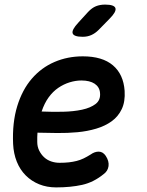

<svg xmlns="http://www.w3.org/2000/svg" viewBox="-20 -805 640 835"><path d="M440 -127Q455 -104 452 -82.5Q449 -61 431 -48Q387 -12 337 -1Q287 10 224 10Q184 10 150.5 -3.5Q117 -17 92 -42Q67 -67 53 -102Q39 -137 37 -179Q33 -272 55 -343.5Q77 -415 118.5 -463Q160 -511 217 -535.5Q274 -560 340 -560Q425 -560 471 -521Q517 -482 522 -410Q525 -363 509.5 -330.5Q494 -298 465.5 -277.5Q437 -257 398.5 -245.5Q360 -234 317 -230Q274 -226 229 -226.5Q184 -227 143 -228Q142 -219 142 -209V-188Q142 -167 150.5 -150Q159 -133 172 -121Q185 -109 202.5 -103Q220 -97 239 -97Q262 -97 279.5 -99Q297 -101 313 -105Q329 -109 343.5 -116Q358 -123 374 -133Q392 -146 410 -145.5Q428 -145 440 -127ZM161 -320Q207 -318 253.5 -319Q300 -320 337 -328Q374 -336 396 -353Q418 -370 415 -401Q414 -414 408 -424Q402 -434 391.5 -441Q381 -448 366.5 -451.5Q352 -455 334 -455Q309 -455 283 -447Q257 -439 233.5 -423Q210 -407 191.5 -381.5Q173 -356 161 -320ZM340 -645Q301 -645 296 -660Q291 -675 321 -707L363 -753Q380 -771 397.5 -778Q415 -785 437 -785Q477 -785 482 -769.5Q487 -754 456 -723L409 -675Q394 -660 377 -652.5Q360 -645 340 -645Z"/></svg>

Font: Maple Mono NL SemiBold
Style: Italic
Weight: 600
Italic angle: -10°
Monospace: yes
Designer: subframe7536
Version: Version 7.000